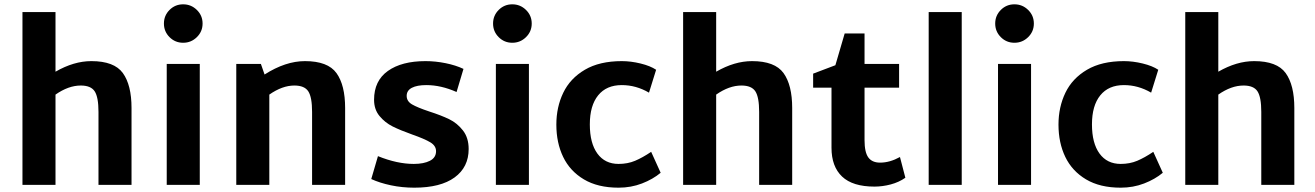

<svg xmlns="http://www.w3.org/2000/svg" viewBox="-20 -856 6091 889"><path d="M589 -356V0H436V-338Q436 -406 418.5 -433Q401 -460 354 -460Q297 -460 237 -418V0H84V-800H237V-524Q322 -573 403 -573Q509 -573 549 -517.5Q589 -462 589 -356Z M739 -747Q739 -784 765 -810Q791 -836 828 -836Q865 -836 891.5 -810Q918 -784 918 -747Q918 -710 891.5 -684Q865 -658 828 -658Q791 -658 765 -684Q739 -710 739 -747ZM752 -560H905V0H752Z M1578 -356V0H1425V-338Q1425 -406 1407.5 -433Q1390 -460 1343 -460Q1287 -460 1227 -418V0H1074V-560H1188L1205 -511Q1302 -573 1392 -573Q1498 -573 1538 -517.5Q1578 -462 1578 -356Z M1699 -27 1730 -133Q1819 -97 1896 -97Q1942 -97 1970.5 -111.5Q1999 -126 1999 -156Q1999 -181 1972.5 -197Q1946 -213 1889 -233Q1833 -253 1798 -270.5Q1763 -288 1737.5 -318.5Q1712 -349 1712 -394Q1712 -482 1776 -527.5Q1840 -573 1950 -573Q1996 -573 2043 -563.5Q2090 -554 2126 -537L2094 -430Q2022 -462 1954 -462Q1911 -462 1887 -449.5Q1863 -437 1863 -412Q1863 -387 1888 -372.5Q1913 -358 1967 -340Q2023 -322 2060 -304Q2097 -286 2123.5 -252Q2150 -218 2150 -166Q2150 -82 2085 -34.5Q2020 13 1898 13Q1842 13 1790 2Q1738 -9 1699 -27Z M2263 -747Q2263 -784 2289 -810Q2315 -836 2352 -836Q2389 -836 2415.5 -810Q2442 -784 2442 -747Q2442 -710 2415.5 -684Q2389 -658 2352 -658Q2315 -658 2289 -684Q2263 -710 2263 -747ZM2276 -560H2429V0H2276Z M2556 -279Q2556 -360 2588 -426.5Q2620 -493 2688 -533Q2756 -573 2859 -573Q2901 -573 2946 -562Q2991 -551 3018 -533L2985 -427Q2925 -462 2859 -462Q2788 -462 2749.5 -414.5Q2711 -367 2711 -280Q2711 -193 2746 -145Q2781 -97 2844 -97Q2886 -97 2920.5 -111.5Q2955 -126 2995 -153L3039 -56Q3003 -26 2952.5 -6.5Q2902 13 2844 13Q2748 13 2683.5 -25.5Q2619 -64 2587.5 -129.5Q2556 -195 2556 -279Z M3648 -356V0H3495V-338Q3495 -406 3477.5 -433Q3460 -460 3413 -460Q3356 -460 3296 -418V0H3143V-800H3296V-524Q3381 -573 3462 -573Q3568 -573 3608 -517.5Q3648 -462 3648 -356Z M4172 -33Q4142 -12 4104 -2Q4066 8 4029 8Q3928 8 3879 -38.5Q3830 -85 3830 -172V-450H3745V-515L3848 -554L3891 -701H3983V-560H4143V-450H3983V-207Q3983 -151 4000.5 -127Q4018 -103 4055 -103Q4100 -103 4147 -129Z M4280 -800H4433V0H4280Z M4588 -747Q4588 -784 4614 -810Q4640 -836 4677 -836Q4714 -836 4740.5 -810Q4767 -784 4767 -747Q4767 -710 4740.5 -684Q4714 -658 4677 -658Q4640 -658 4614 -684Q4588 -710 4588 -747ZM4601 -560H4754V0H4601Z M4881 -279Q4881 -360 4913 -426.5Q4945 -493 5013 -533Q5081 -573 5184 -573Q5226 -573 5271 -562Q5316 -551 5343 -533L5310 -427Q5250 -462 5184 -462Q5113 -462 5074.5 -414.5Q5036 -367 5036 -280Q5036 -193 5071 -145Q5106 -97 5169 -97Q5211 -97 5245.5 -111.5Q5280 -126 5320 -153L5364 -56Q5328 -26 5277.5 -6.5Q5227 13 5169 13Q5073 13 5008.5 -25.5Q4944 -64 4912.5 -129.5Q4881 -195 4881 -279Z M5973 -356V0H5820V-338Q5820 -406 5802.5 -433Q5785 -460 5738 -460Q5681 -460 5621 -418V0H5468V-800H5621V-524Q5706 -573 5787 -573Q5893 -573 5933 -517.5Q5973 -462 5973 -356Z"/></svg>

Font: Martel Sans ExtraBold
Style: Regular
Weight: 800
Designer: Dan Reynolds and Mathieu Réguer
Foundry: Dan Reynolds and Mathieu Réguer
Version: Version 1.002; ttfautohint (v1.1) -l 5 -r 5 -G 72 -x 0 -D la